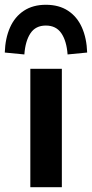

<svg xmlns="http://www.w3.org/2000/svg" viewBox="-52 -784 385 804"><path d="M75 0V-496H207V0ZM50 -556 -32 -564Q-30 -624 -10 -669Q10 -714 48 -739Q86 -764 140 -764Q195 -764 233 -739Q271 -714 291 -669Q311 -624 313 -564L231 -556Q227 -612 205 -644.5Q183 -677 140 -677Q97 -677 75.5 -644.5Q54 -612 50 -556Z"/></svg>

Font: Nunito Sans 9pt
Style: Bold
Weight: 700
Version: Version 3.101;gftools[0.9.27]